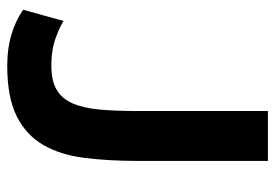

<svg xmlns="http://www.w3.org/2000/svg" viewBox="-135 -615 761 531"><g transform="rotate(90 245.5 -349.5)"><path d="M38 -145Q52 -135 85 -123Q118 -111 161 -111Q203 -111 228 -125.5Q253 -140 266 -170Q279 -200 283 -244.5Q287 -289 287 -349V-710H425V-349Q425 -268 416.5 -201.5Q408 -135 380.5 -88Q353 -41 301 -15Q249 11 161 11Q71 11 7 -33Z"/></g></svg>

Font: PTCRaleway
Style: Bold
Weight: 700
Designer: Matt McInerney, Pablo Impallari, Rodrigo Fuenzalida
Foundry: Matt McInerney, Pablo Impallari, Rodrigo Fuenzalida
Version: Version 3.000g; ttfautohint (v1.5) -l 8 -r 28 -G 28 -x 14 -D